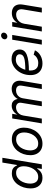

<svg xmlns="http://www.w3.org/2000/svg" viewBox="1348 -2139 803 3539"><g transform="rotate(-90 1749.5 -369.5)"><path d="M240.2 11.7Q150.9 11.7 98.4 -47.1Q45.9 -106 45.9 -207.5Q45.9 -272 64.7 -333.5Q83.5 -395 119.4 -444.6Q155.3 -494.1 206.8 -523.4Q258.3 -552.7 323.7 -552.7Q377.9 -552.7 407.5 -534.9Q437 -517.1 450.9 -494.1Q464.8 -471.2 471.7 -456.1H477.5L522.5 -727.5H610.8L490.2 0H404.8L419.4 -84.5H410.2Q398.4 -67.4 378.2 -44.7Q357.9 -22 324.5 -5.1Q291 11.7 240.2 11.7ZM255.9 -66.9Q305.2 -66.9 342.3 -90.8Q379.4 -114.7 404.3 -154.3Q429.2 -193.8 441.9 -241.2Q454.6 -288.6 454.6 -335Q454.6 -398.9 424.8 -436.5Q395 -474.1 334 -474.1Q285.2 -474.1 248 -450.9Q210.9 -427.7 185.8 -389.4Q160.6 -351.1 147.7 -304.9Q134.8 -258.8 134.8 -212.4Q134.8 -148.9 164.3 -107.9Q193.8 -66.9 255.9 -66.9Z M870.6 11.7Q804.7 11.7 757.3 -15.9Q710 -43.5 684.3 -93.8Q658.7 -144 658.7 -211.4Q658.7 -276.4 679 -337.4Q699.2 -398.4 737.5 -447Q775.9 -495.6 830.3 -524.2Q884.8 -552.7 953.1 -552.7Q1019 -552.7 1066.9 -525.4Q1114.7 -498 1140.4 -447.8Q1166 -397.5 1166 -329.1Q1166 -263.2 1145.5 -202.1Q1125 -141.1 1086.2 -92.8Q1047.4 -44.4 992.9 -16.4Q938.5 11.7 870.6 11.7ZM872.6 -66.9Q922.9 -66.9 961.2 -90.3Q999.5 -113.8 1025.4 -152.1Q1051.3 -190.4 1064.5 -236.3Q1077.6 -282.2 1077.6 -327.1Q1077.6 -368.7 1064.5 -401.9Q1051.3 -435.1 1023.4 -454.6Q995.6 -474.1 950.7 -474.1Q900.9 -474.1 862.8 -450.7Q824.7 -427.2 798.8 -388.7Q772.9 -350.1 759.8 -304Q746.6 -257.8 746.6 -212.4Q746.6 -150.9 776.4 -108.9Q806.2 -66.9 872.6 -66.9Z M1244.6 0 1335.4 -545.9H1420.9L1401.4 -423.8L1394 -426.3Q1412.6 -471.2 1441.2 -499.8Q1469.7 -528.3 1503.2 -542Q1536.6 -555.7 1570.3 -555.7Q1612.3 -555.7 1640.1 -537.6Q1668 -519.5 1681.9 -489Q1695.8 -458.5 1696.8 -419.9L1686 -425.8Q1702.6 -466.3 1732.4 -495.4Q1762.2 -524.4 1800.8 -540Q1839.4 -555.7 1881.3 -555.7Q1930.2 -555.7 1966.8 -534.4Q2003.4 -513.2 2020.5 -470.9Q2037.6 -428.7 2026.9 -365.2L1966.3 0H1878.4L1939.9 -369.1Q1946.8 -408.7 1935.8 -432.1Q1924.8 -455.6 1902.6 -465.6Q1880.4 -475.6 1853 -475.6Q1814 -475.6 1783.2 -459.2Q1752.4 -442.9 1733.2 -415.3Q1713.9 -387.7 1708 -353.5L1649.4 0H1561.5L1624 -377.4Q1631.8 -423.8 1606.9 -449.7Q1582 -475.6 1539.1 -475.6Q1505.9 -475.6 1474.1 -460.2Q1442.4 -444.8 1419.4 -414.6Q1396.5 -384.3 1389.2 -340.3L1332.5 0Z M2350.1 11.7Q2282.7 11.7 2234.6 -14.6Q2186.5 -41 2160.6 -90.3Q2134.8 -139.6 2134.8 -208.5Q2134.8 -280.3 2157.7 -343.5Q2180.7 -406.7 2221.7 -454.8Q2262.7 -502.9 2316.7 -530.3Q2370.6 -557.6 2432.6 -557.6Q2485.4 -557.6 2524.4 -539.3Q2563.5 -521 2585 -487.5Q2606.4 -454.1 2606.4 -408.7Q2606.4 -362.8 2582.8 -330.3Q2559.1 -297.9 2509.3 -277.3Q2459.5 -256.8 2381.6 -247.3Q2303.7 -237.8 2195.8 -237.8L2207.5 -304.2Q2296.9 -304.2 2356.9 -309.3Q2417 -314.5 2452.4 -326.7Q2487.8 -338.9 2503.2 -359.4Q2518.6 -379.9 2518.6 -410.6Q2518.6 -441.9 2492.4 -460.7Q2466.3 -479.5 2423.8 -479.5Q2368.7 -479.5 2329.8 -452.9Q2291 -426.3 2266.6 -384.5Q2242.2 -342.8 2230.7 -296.1Q2219.2 -249.5 2219.2 -209Q2219.2 -168.9 2232.4 -136.5Q2245.6 -104 2275.6 -85Q2305.7 -65.9 2355.5 -65.9Q2407.7 -65.9 2448.5 -88.6Q2489.3 -111.3 2510.3 -150.4L2591.8 -127.4Q2561.5 -63 2496.3 -25.6Q2431.2 11.7 2350.1 11.7Z M2696.8 0 2787.1 -545.9H2875L2784.7 0ZM2846.2 -635.3Q2821.3 -635.3 2806.2 -652.3Q2791 -669.4 2794.9 -693.4Q2798.8 -717.8 2819.8 -734.6Q2840.8 -751.5 2865.7 -751.5Q2891.1 -751.5 2906.2 -734.6Q2921.4 -717.8 2917.5 -693.4Q2913.6 -669.4 2892.6 -652.3Q2871.6 -635.3 2846.2 -635.3Z M3081.1 -324.2 3026.9 0H2939L3029.8 -545.9H3114.3L3092.8 -413.6L3080.1 -416.5Q3116.7 -490.7 3166.5 -521.7Q3216.3 -552.7 3277.3 -552.7Q3334 -552.7 3373 -529.3Q3412.1 -505.9 3428.5 -459.5Q3444.8 -413.1 3433.1 -343.8L3376 0H3288.1L3345.2 -342.3Q3356 -406.2 3329.6 -439.9Q3303.2 -473.6 3248 -473.6Q3208 -473.6 3172.9 -455.8Q3137.7 -438 3113.3 -404.5Q3088.9 -371.1 3081.1 -324.2Z"/></g></svg>

Font: Inter
Style: Italic
Weight: 400
Italic angle: -9.3988°
Designer: Rasmus Andersson
Foundry: rsms
Version: Version 4.001;git-66647c0bb